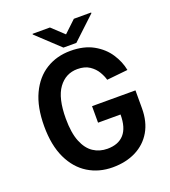

<svg xmlns="http://www.w3.org/2000/svg" viewBox="-162 -1030 1024 1157"><g transform="rotate(-20 350.0 -451.0)"><path d="M647.7 -379.3V-264.6Q647.7 -178.3 611.9 -116.8Q576 -55.4 511.5 -22.7Q447.1 9.9 361.9 9.9Q274.1 9.9 205.1 -32.5Q136 -74.9 96.4 -158.2Q56.8 -241.5 56.8 -363.6Q56.8 -486.5 95.9 -569.6Q134.9 -652.7 203.5 -695Q272 -737.2 359.7 -737.2Q446.7 -737.2 506.2 -703.8Q565.7 -670.5 599.8 -618.6Q633.9 -566.8 644.2 -511.4L509.6 -497.5Q503.2 -522 486.5 -550.4Q469.8 -578.8 439.5 -599.3Q409.1 -619.7 361.9 -619.7Q286.9 -619.7 240.9 -557Q195 -494.3 195 -362.6Q195 -271.3 217.9 -214.7Q240.8 -158 280.2 -132.1Q319.6 -106.2 369.7 -106.2Q440 -106.2 476.7 -147.5Q513.5 -188.9 513.5 -273.4H369.3V-379.3ZM293 -911.6 370 -839.5 446.4 -911.6H557.2V-907L410.9 -769.9H328.1L181.5 -907V-911.6Z"/></g></svg>

Font: Interface
Style: Bold
Weight: 700
Designer: Rasmus Andersson
Foundry: rsms
Version: Version 1.8